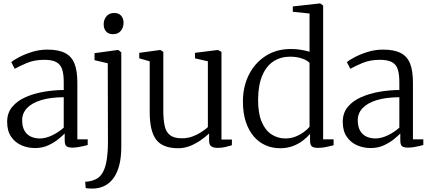

<svg xmlns="http://www.w3.org/2000/svg" viewBox="-20 -839 2468 1101"><path d="M181 10Q139.5 10 103.2 -5.8Q67 -21.5 44 -54.8Q21 -88 21 -140.5Q21 -191 49.8 -225.8Q78.5 -260.5 125.8 -281.5Q173 -302.5 230.2 -312.5Q287.5 -322.5 345.5 -323V-367.5Q345.5 -414.5 336 -442.5Q326.5 -470.5 302.2 -483.2Q278 -496 233.5 -496Q177.5 -496 134 -477.8Q90.5 -459.5 64.5 -444.5L44.5 -483Q56 -493 87.5 -510Q119 -527 162.2 -540.8Q205.5 -554.5 252 -554.5Q315.5 -554.5 353.2 -535Q391 -515.5 407.2 -474Q423.5 -432.5 423.5 -366V-40H483V-7.5Q472.5 -4.5 457.5 -1Q442.5 2.5 426 5Q409.5 7.5 394.5 7.5Q372.5 7.5 361.8 0Q351 -7.5 351 -34.5V-73.5Q339.5 -61.5 315.2 -41.5Q291 -21.5 257 -5.8Q223 10 181 10ZM208.5 -45Q242 -45 279 -62.8Q316 -80.5 345.5 -107V-281.5Q269 -281 215.8 -264.8Q162.5 -248.5 134.8 -219Q107 -189.5 107 -150Q107 -113 120.5 -89.5Q134 -66 157.2 -55.5Q180.5 -45 208.5 -45Z M521.5 242Q516 242.5 505.2 242.2Q494.5 242 484.2 241.2Q474 240.5 471.5 239L468.5 203Q475.5 203.5 491.8 200.8Q508 198 524.5 191Q552 180 568.5 151.2Q585 122.5 592 77.5Q599 32.5 599 -27.5L598 -476L522 -494V-534L652 -552H659.5L675.5 -538.5V2.5Q675.5 60.5 665 104Q654.5 147.5 634.2 177.5Q614 207.5 585.5 223.5Q557 239.5 521.5 242ZM627.5 -643Q602.5 -643 588.5 -658.5Q574.5 -674 574.5 -700Q574.5 -725.5 590 -745Q605.5 -764.5 634.5 -764.5H635.5Q660.5 -764.5 674.5 -749Q688.5 -733.5 688.5 -708Q688.5 -682 673 -662.5Q657.5 -643 628.5 -643Z M1228 9Q1204.5 9 1191.8 0.2Q1179 -8.5 1179 -33V-73.5Q1160 -55.5 1132.5 -36Q1105 -16.5 1071.8 -2.8Q1038.5 11 1002 11Q913 11 875.8 -38Q838.5 -87 838.5 -196V-487.5L778.5 -504.5V-536L895.5 -552H901L916.5 -541.5V-205.5Q916.5 -151 924.8 -115.5Q933 -80 956.2 -63Q979.5 -46 1023 -46Q1055 -46 1082.8 -56Q1110.5 -66 1133.2 -80.8Q1156 -95.5 1172 -110V-487.5L1098 -504.5V-536L1225.5 -552H1230.5L1250 -541.5V-39H1310L1309.5 -6Q1293 -1.5 1273.2 3.8Q1253.5 9 1228 9Z M1586 11Q1542.5 11 1504 -5.5Q1465.5 -22 1436.2 -55.5Q1407 -89 1390 -139.2Q1373 -189.5 1373 -257Q1373 -342 1407 -410Q1441 -478 1503 -518Q1565 -558 1648 -558Q1679.5 -558 1707 -553.2Q1734.5 -548.5 1755 -542.5V-761.5L1659 -771.5V-802L1810.5 -819H1817L1833 -807V-40H1893V-6Q1874.5 -1.5 1851.2 3.8Q1828 9 1802.5 9Q1780.5 9 1769.2 1.2Q1758 -6.5 1758 -34V-71Q1742.5 -53 1718 -33.8Q1693.5 -14.5 1660.5 -1.8Q1627.5 11 1586 11ZM1616 -45Q1648 -45 1675.2 -56Q1702.5 -67 1723.2 -82.5Q1744 -98 1755 -112V-477.5Q1746 -491 1714.8 -502.5Q1683.5 -514 1644 -514Q1590.5 -514 1549.5 -488Q1508.5 -462 1484.8 -407.8Q1461 -353.5 1460 -269.5Q1459.5 -190 1480.5 -140.5Q1501.5 -91 1537.5 -68Q1573.5 -45 1616 -45Z M2105.5 10Q2064 10 2027.8 -5.8Q1991.5 -21.5 1968.5 -54.8Q1945.5 -88 1945.5 -140.5Q1945.5 -191 1974.2 -225.8Q2003 -260.5 2050.2 -281.5Q2097.5 -302.5 2154.8 -312.5Q2212 -322.5 2270 -323V-367.5Q2270 -414.5 2260.5 -442.5Q2251 -470.5 2226.8 -483.2Q2202.5 -496 2158 -496Q2102 -496 2058.5 -477.8Q2015 -459.5 1989 -444.5L1969 -483Q1980.5 -493 2012 -510Q2043.5 -527 2086.8 -540.8Q2130 -554.5 2176.5 -554.5Q2240 -554.5 2277.8 -535Q2315.5 -515.5 2331.8 -474Q2348 -432.5 2348 -366V-40H2407.5V-7.5Q2397 -4.5 2382 -1Q2367 2.5 2350.5 5Q2334 7.5 2319 7.5Q2297 7.5 2286.2 0Q2275.5 -7.5 2275.5 -34.5V-73.5Q2264 -61.5 2239.8 -41.5Q2215.5 -21.5 2181.5 -5.8Q2147.5 10 2105.5 10ZM2133 -45Q2166.5 -45 2203.5 -62.8Q2240.5 -80.5 2270 -107V-281.5Q2193.5 -281 2140.2 -264.8Q2087 -248.5 2059.2 -219Q2031.5 -189.5 2031.5 -150Q2031.5 -113 2045 -89.5Q2058.5 -66 2081.8 -55.5Q2105 -45 2133 -45Z"/></svg>

Font: Merriweather 48pt Light
Style: Regular
Weight: 300
Version: Version 2.100